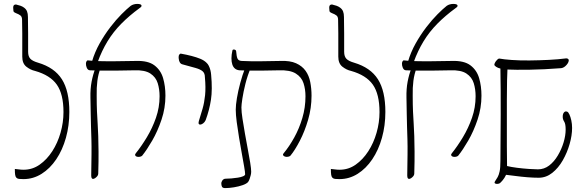

<svg xmlns="http://www.w3.org/2000/svg" viewBox="-20 -904 2991 983"><path d="M56 -39Q70 -38 78.5 -36.5Q87 -35 101 -35Q146 -35 183 -61Q220 -87 247.5 -129.5Q275 -172 290 -224.5Q305 -277 305 -330Q305 -422 271 -470.5Q237 -519 159 -541Q136 -546 115 -562.5Q94 -579 94 -614Q94 -647 94 -675.5Q94 -704 94 -733.5Q94 -763 93 -802Q93 -818 85 -824.5Q77 -831 61 -837Q54 -840 51 -843Q48 -846 48 -858Q47 -865 48 -870.5Q49 -876 52.5 -878.5Q56 -881 62 -881Q75 -878 85 -874.5Q95 -871 103 -865Q114 -857 118.5 -845.5Q123 -834 123 -817Q124 -780 124 -732Q124 -684 124 -639Q124 -615 135.5 -603Q147 -591 175 -583Q259 -558 297 -498Q335 -438 335 -331Q335 -261 317.5 -198.5Q300 -136 268 -88.5Q236 -41 193 -14Q150 13 100 13Q86 13 77.5 12Q69 11 64 6Q59 1 57.5 -9.5Q56 -20 56 -39Z M708 -107Q704 -103 696.5 -101.5Q689 -100 682 -101.5Q675 -103 672.5 -108Q670 -113 675 -119Q704 -155 732 -201.5Q760 -248 778.5 -301Q797 -354 797 -411Q797 -447 787.5 -478Q778 -509 750 -527.5Q722 -546 668 -544Q616 -543 573.5 -542.5Q531 -542 499.5 -542.5Q468 -543 442 -544Q435 -544 431 -547.5Q427 -551 424.5 -556.5Q422 -562 421 -567.5Q420 -573 420 -578Q420 -585 423 -590Q426 -595 429 -595Q453 -592 489 -591Q525 -590 572 -590.5Q619 -591 676 -592Q738 -594 770.5 -569.5Q803 -545 815 -504Q827 -463 827 -414Q827 -351 807 -291.5Q787 -232 759.5 -184.5Q732 -137 708 -107ZM456 12Q453 12 450 8.5Q447 5 447 -6Q448 -69 448.5 -113Q449 -157 448 -190Q447 -223 446 -253.5Q445 -284 444.5 -319.5Q444 -355 443 -405Q442 -449 449 -486Q456 -523 469 -556H495Q483 -525 478.5 -490Q474 -455 475 -414Q475 -367 476.5 -333.5Q478 -300 480 -270.5Q482 -241 483 -207.5Q484 -174 484.5 -128Q485 -82 483 -15Q483 -8 478 -2Q473 4 467 8Q461 12 456 12ZM480 -586 451 -589Q465 -637 490 -681.5Q515 -726 544.5 -764.5Q574 -803 602 -831Q630 -859 649 -874Q656 -879 665 -881.5Q674 -884 683.5 -884Q693 -884 699 -881.5Q705 -879 704.5 -873.5Q704 -868 694 -862Q642 -824 601 -782.5Q560 -741 530.5 -692.5Q501 -644 480 -586Z M1004 -266Q1001 -266 998 -269.5Q995 -273 998 -284Q1008 -316 1017 -347Q1026 -378 1030 -416.5Q1034 -455 1029 -509Q1029 -529 1017.5 -539Q1006 -549 981.5 -556Q957 -563 916 -574Q906 -576 901 -584Q896 -592 895 -604Q894 -608 894.5 -612Q895 -616 895.5 -619Q896 -622 898 -624.5Q900 -627 902 -628.5Q904 -630 908 -629Q936 -624 961 -617.5Q986 -611 1005.5 -603Q1025 -595 1037 -583Q1044 -577 1049 -567Q1054 -557 1057 -545.5Q1060 -534 1061 -521Q1068 -445 1060 -393Q1052 -341 1033 -289Q1028 -278 1019.5 -272Q1011 -266 1004 -266Z M1467 -107Q1463 -103 1455 -101.5Q1447 -100 1440 -102Q1433 -104 1430 -108.5Q1427 -113 1432 -119Q1461 -154 1486.5 -200Q1512 -246 1528 -300Q1544 -354 1544 -411Q1544 -447 1534 -478Q1524 -509 1494.5 -527.5Q1465 -546 1408 -544Q1356 -543 1320.5 -542.5Q1285 -542 1258 -542.5Q1231 -543 1207 -544Q1193 -545 1183.5 -552.5Q1174 -560 1169.5 -573.5Q1165 -587 1165 -605.5Q1165 -624 1170 -646Q1171 -650 1175.5 -650.5Q1180 -651 1184.5 -648.5Q1189 -646 1189 -642Q1191 -615 1196 -604Q1201 -593 1217 -592Q1239 -591 1263 -590.5Q1287 -590 1323 -590.5Q1359 -591 1416 -592Q1465 -594 1496 -580Q1527 -566 1544.5 -541.5Q1562 -517 1568.5 -483.5Q1575 -450 1575 -414Q1575 -351 1557.5 -291Q1540 -231 1515 -183Q1490 -135 1467 -107ZM1133 59Q1120 59 1116.5 52Q1113 45 1113 33Q1113 31 1114.5 27.5Q1116 24 1118 20.5Q1120 17 1124.5 14Q1129 11 1134 11Q1148 11 1165 9.5Q1182 8 1198 5.5Q1214 3 1224.5 -1.5Q1235 -6 1235 -12Q1235 -22 1230 -51Q1225 -80 1218 -118.5Q1211 -157 1204 -199Q1197 -241 1192 -279Q1187 -317 1187 -343Q1187 -366 1193 -402Q1199 -438 1210 -479Q1221 -520 1235 -556L1264 -557Q1247 -517 1236.5 -475Q1226 -433 1221 -400Q1216 -367 1216 -354Q1216 -331 1221.5 -296Q1227 -261 1234 -220.5Q1241 -180 1248.5 -141Q1256 -102 1261 -71Q1266 -40 1266 -25Q1266 -16 1263.5 -6.5Q1261 3 1258 12Q1255 21 1250 28Q1242 37 1222 44Q1202 51 1177.5 55Q1153 59 1133 59Z M1674 -39Q1688 -38 1696.5 -36.5Q1705 -35 1719 -35Q1764 -35 1801 -61Q1838 -87 1865.5 -129.5Q1893 -172 1908 -224.5Q1923 -277 1923 -330Q1923 -422 1889 -470.5Q1855 -519 1777 -541Q1754 -546 1733 -562.5Q1712 -579 1712 -614Q1712 -647 1712 -675.5Q1712 -704 1712 -733.5Q1712 -763 1711 -802Q1711 -818 1703 -824.5Q1695 -831 1679 -837Q1672 -840 1669 -843Q1666 -846 1666 -858Q1665 -865 1666 -870.5Q1667 -876 1670.5 -878.5Q1674 -881 1680 -881Q1693 -878 1703 -874.5Q1713 -871 1721 -865Q1732 -857 1736.5 -845.5Q1741 -834 1741 -817Q1742 -780 1742 -732Q1742 -684 1742 -639Q1742 -615 1753.5 -603Q1765 -591 1793 -583Q1877 -558 1915 -498Q1953 -438 1953 -331Q1953 -261 1935.5 -198.5Q1918 -136 1886 -88.5Q1854 -41 1811 -14Q1768 13 1718 13Q1704 13 1695.5 12Q1687 11 1682 6Q1677 1 1675.5 -9.5Q1674 -20 1674 -39Z M2326 -107Q2322 -103 2314.5 -101.5Q2307 -100 2300 -101.5Q2293 -103 2290.5 -108Q2288 -113 2293 -119Q2322 -155 2350 -201.5Q2378 -248 2396.5 -301Q2415 -354 2415 -411Q2415 -447 2405.5 -478Q2396 -509 2368 -527.5Q2340 -546 2286 -544Q2234 -543 2191.5 -542.5Q2149 -542 2117.5 -542.5Q2086 -543 2060 -544Q2053 -544 2049 -547.5Q2045 -551 2042.5 -556.5Q2040 -562 2039 -567.5Q2038 -573 2038 -578Q2038 -585 2041 -590Q2044 -595 2047 -595Q2071 -592 2107 -591Q2143 -590 2190 -590.5Q2237 -591 2294 -592Q2356 -594 2388.5 -569.5Q2421 -545 2433 -504Q2445 -463 2445 -414Q2445 -351 2425 -291.5Q2405 -232 2377.5 -184.5Q2350 -137 2326 -107ZM2074 12Q2071 12 2068 8.5Q2065 5 2065 -6Q2066 -69 2066.5 -113Q2067 -157 2066 -190Q2065 -223 2064 -253.5Q2063 -284 2062.5 -319.5Q2062 -355 2061 -405Q2060 -449 2067 -486Q2074 -523 2087 -556H2113Q2101 -525 2096.5 -490Q2092 -455 2093 -414Q2093 -367 2094.5 -333.5Q2096 -300 2098 -270.5Q2100 -241 2101 -207.5Q2102 -174 2102.5 -128Q2103 -82 2101 -15Q2101 -8 2096 -2Q2091 4 2085 8Q2079 12 2074 12ZM2098 -586 2069 -589Q2083 -637 2108 -681.5Q2133 -726 2162.5 -764.5Q2192 -803 2220 -831Q2248 -859 2267 -874Q2274 -879 2283 -881.5Q2292 -884 2301.5 -884Q2311 -884 2317 -881.5Q2323 -879 2322.5 -873.5Q2322 -868 2312 -862Q2260 -824 2219 -782.5Q2178 -741 2148.5 -692.5Q2119 -644 2098 -586Z M2511 -573Q2511 -576 2513.5 -581.5Q2516 -587 2520 -592Q2524 -597 2528.5 -601Q2533 -605 2538 -604Q2558 -600 2599.5 -597Q2641 -594 2691 -594.5Q2741 -595 2790.5 -597.5Q2840 -600 2877 -605Q2883 -606 2887.5 -603Q2892 -600 2892 -596Q2892 -591 2889.5 -585Q2887 -579 2881 -572Q2875 -565 2868 -560.5Q2861 -556 2853 -555Q2763 -548 2690 -547Q2617 -546 2578 -548Q2577 -533 2576 -491.5Q2575 -450 2575 -393.5Q2575 -337 2575 -275.5Q2575 -214 2575 -155.5Q2575 -97 2576 -54Q2596 -49 2627 -45Q2658 -41 2688.5 -39Q2719 -37 2734 -37Q2766 -37 2791.5 -56.5Q2817 -76 2836 -108Q2855 -140 2865.5 -175Q2876 -210 2876 -241Q2876 -270 2868.5 -281.5Q2861 -293 2861 -306Q2861 -315 2863 -320.5Q2865 -326 2868.5 -329.5Q2872 -333 2876 -333.5Q2880 -334 2884 -332Q2889 -331 2895 -318.5Q2901 -306 2905 -287.5Q2909 -269 2909 -249Q2909 -211 2896.5 -167Q2884 -123 2861.5 -83.5Q2839 -44 2807.5 -19Q2776 6 2738 6Q2712 6 2680.5 3.5Q2649 1 2619.5 -3Q2590 -7 2571 -9Q2563 8 2553.5 19Q2544 30 2539 34Q2534 37 2526.5 37.5Q2519 38 2514.5 35Q2510 32 2514 25Q2522 13 2528 2.5Q2534 -8 2538 -26.5Q2542 -45 2542 -80Q2543 -195 2543.5 -317.5Q2544 -440 2542 -553Q2529 -556 2520 -562Q2511 -568 2511 -573Z"/></svg>

Font: Noto Rashi Hebrew ExtraLight
Style: Regular
Weight: 250
Version: Version 1.006